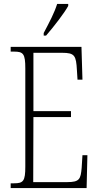

<svg xmlns="http://www.w3.org/2000/svg" viewBox="-20 -951 500 971"><path d="M201 -784V-771H213C253 -817 306 -886 325 -921V-931H269C255 -886 231 -841 201 -784ZM34 0H418L422 -166H397L393 -102C388 -45 382 -30 320 -30H148L149 -359H339V-389H149V-684H294C358 -684 365 -670 369 -596L372 -548H397L392 -714H34V-690H51C98 -690 108 -679 108 -605V-108C108 -35 98 -24 51 -24H34Z"/></svg>

Font: Noto Serif Khmer ExtraCondensed ExtraLight
Style: Regular
Weight: 200
Width: 2
Designer: Danh Hong and the Monotype Design Team
Foundry: Monotype Imaging Inc.
Version: Version 2.004